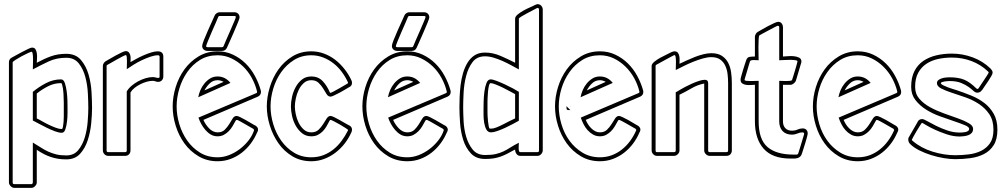

<svg xmlns="http://www.w3.org/2000/svg" viewBox="-20 -750 4849 924"><path d="M157 -448Q192 -467 225 -479Q258 -491 299 -491Q344 -491 369 -462Q394 -433 406 -392Q418 -351 420.5 -306.5Q423 -262 423 -230Q423 -200 419 -157.5Q415 -115 402.5 -76Q390 -37 365.5 -10Q341 17 299 17Q277 17 259 14Q241 11 224.5 5.5Q208 0 191.5 -8.5Q175 -17 157 -29V128Q157 137 149 145.5Q141 154 132 154H48Q39 154 31 145.5Q23 137 23 128V-450Q23 -466 37 -473Q43 -476 57 -484Q71 -492 86.5 -500Q102 -508 115.5 -514.5Q129 -521 134 -521Q146 -521 151 -512.5Q156 -504 157.5 -492Q159 -480 158 -467.5Q157 -455 157 -448ZM132 -501Q129 -501 114.5 -494.5Q100 -488 83.5 -479Q67 -470 54 -461.5Q41 -453 41 -450V128Q41 136 48 136H132Q135 136 136.5 133Q138 130 138 128V-64Q160 -51 177.5 -39.5Q195 -28 213 -20Q231 -12 251 -7Q271 -2 299 -2Q336 -2 357 -28Q378 -54 388.5 -90Q399 -126 402 -165Q405 -204 405 -230Q405 -257 403 -298.5Q401 -340 391 -378.5Q381 -417 359.5 -444.5Q338 -472 299 -472Q252 -472 214.5 -454.5Q177 -437 138 -416Q138 -422 138.5 -436Q139 -450 139 -464.5Q139 -479 137.5 -490Q136 -501 132 -501ZM138 -308Q167 -332 201.5 -350Q236 -368 274 -368Q286 -368 292 -350.5Q298 -333 301 -310Q304 -287 304.5 -265.5Q305 -244 305 -235Q305 -227 305 -206.5Q305 -186 302.5 -165Q300 -144 294.5 -127.5Q289 -111 277 -111Q264 -111 245 -118Q226 -125 206.5 -134.5Q187 -144 168.5 -154Q150 -164 138 -170ZM277 -129Q281 -129 283 -139.5Q285 -150 286 -163.5Q287 -177 287 -190Q287 -203 287 -207V-256Q287 -273 285.5 -299.5Q284 -326 279 -342Q279 -344 277.5 -347Q276 -350 274 -350Q241 -350 211.5 -335Q182 -320 157 -300V-180Q168 -175 183.5 -166Q199 -157 216 -149Q233 -141 249 -135Q265 -129 277 -129Z M585 -485Q583 -485 570 -478.5Q557 -472 542 -463.5Q527 -455 514 -447.5Q501 -440 497 -438Q493 -436 493 -433V-26Q493 -18 500 -18H583Q590 -18 590 -26V-310Q598 -324 612.5 -336.5Q627 -349 644.5 -358.5Q662 -368 680.5 -373.5Q699 -379 715 -379Q723 -379 729.5 -377Q736 -375 743 -375Q748 -375 748 -382V-477Q748 -484 740 -484Q724 -484 703.5 -477Q683 -470 662 -460Q641 -450 622 -438Q603 -426 590 -417Q590 -421 590.5 -432.5Q591 -444 591 -455.5Q591 -467 590 -476Q589 -485 585 -485ZM608 -451Q620 -458 636.5 -467Q653 -476 671.5 -484Q690 -492 707.5 -497.5Q725 -503 739 -503Q766 -503 766 -477V-382Q766 -371 759 -363.5Q752 -356 741 -356Q734 -356 728 -358.5Q722 -361 715 -361Q701 -361 685.5 -356.5Q670 -352 655 -344.5Q640 -337 627.5 -327Q615 -317 608 -305V-26Q608 -15 601 -7.5Q594 0 583 0H500Q490 0 482.5 -8Q475 -16 475 -26V-433Q475 -439 479 -445.5Q483 -452 488 -455Q494 -458 508 -466.5Q522 -475 537 -483Q552 -491 565.5 -497.5Q579 -504 585 -504Q595 -504 600 -498Q605 -492 607 -484Q609 -476 608.5 -466.5Q608 -457 608 -451Z M972 -528Q972 -523 979 -523H1049Q1054 -523 1056 -528Q1058 -534 1067.5 -555.5Q1077 -577 1087.5 -601Q1098 -625 1106.5 -645Q1115 -665 1115 -668Q1115 -673 1108 -673H1036Q1032 -673 1030 -668Q1028 -662 1018.5 -640.5Q1009 -619 998.5 -595Q988 -571 980 -551Q972 -531 972 -528ZM934 -282Q937 -299 944.5 -316.5Q952 -334 964 -348.5Q976 -363 991.5 -372.5Q1007 -382 1027 -382Q1064 -382 1089 -351ZM1027 -484Q979 -484 942.5 -461.5Q906 -439 881 -403Q856 -367 843 -323.5Q830 -280 830 -238Q830 -196 843 -152.5Q856 -109 881 -73.5Q906 -38 942.5 -15.5Q979 7 1027 7Q1055 7 1082 -3.5Q1109 -14 1132.5 -31.5Q1156 -49 1174.5 -72Q1193 -95 1202 -121Q1203 -123 1202.5 -123.5Q1202 -124 1202 -125Q1202 -128 1199 -130Q1195 -132 1183 -139Q1171 -146 1158 -153.5Q1145 -161 1134 -167Q1123 -173 1120 -173Q1116 -173 1114 -169Q1107 -156 1099 -142.5Q1091 -129 1080.5 -118.5Q1070 -108 1057 -101Q1044 -94 1027 -94Q1009 -94 994.5 -102.5Q980 -111 968.5 -124.5Q957 -138 948.5 -153.5Q940 -169 935 -184L1214 -302Q1217 -303 1217 -306V-310Q1209 -343 1192 -374.5Q1175 -406 1150 -430Q1125 -454 1094 -469Q1063 -484 1027 -484ZM1027 -503Q1067 -503 1101 -487Q1135 -471 1161.5 -445Q1188 -419 1206.5 -385Q1225 -351 1235 -315Q1236 -313 1236 -308Q1236 -292 1221 -285L959 -173Q963 -163 970 -152.5Q977 -142 985.5 -133Q994 -124 1004.5 -118.5Q1015 -113 1027 -113Q1049 -113 1061.5 -125.5Q1074 -138 1083 -152.5Q1092 -167 1099.5 -179.5Q1107 -192 1119 -192Q1124 -192 1136.5 -186Q1149 -180 1163 -172Q1177 -164 1189.5 -156.5Q1202 -149 1208 -146L1207 -147Q1213 -144 1217.5 -138.5Q1222 -133 1222 -126Q1222 -121 1218 -113V-114Q1206 -85 1187 -59.5Q1168 -34 1143.5 -15Q1119 4 1089.5 15Q1060 26 1027 26Q976 26 935.5 2Q895 -22 867.5 -60Q840 -98 825.5 -145Q811 -192 811 -238Q811 -284 825.5 -331Q840 -378 867.5 -416Q895 -454 935.5 -478.5Q976 -503 1027 -503ZM1056 -356Q1042 -364 1027 -364Q1005 -364 989 -348.5Q973 -333 964 -315ZM1036 -691H1108Q1119 -691 1126 -684Q1133 -677 1133 -666Q1133 -661 1124.5 -640.5Q1116 -620 1105.5 -595.5Q1095 -571 1085 -549Q1075 -527 1072 -520Q1065 -505 1049 -505H979Q968 -505 960.5 -511.5Q953 -518 953 -529Q953 -536 961 -556.5Q969 -577 979.5 -600.5Q990 -624 999.5 -645Q1009 -666 1013 -675Q1015 -681 1022 -686Q1029 -691 1036 -691Z M1478 -484Q1431 -484 1394.5 -461Q1358 -438 1333 -402.5Q1308 -367 1295 -323.5Q1282 -280 1282 -238Q1282 -196 1295 -152.5Q1308 -109 1333 -73.5Q1358 -38 1394.5 -15.5Q1431 7 1478 7Q1509 7 1535.5 -3Q1562 -13 1584 -30.5Q1606 -48 1623.5 -71.5Q1641 -95 1654 -121Q1655 -122 1655 -125Q1655 -126 1643 -134Q1631 -142 1616 -150.5Q1601 -159 1587.5 -166Q1574 -173 1571 -173Q1568 -173 1566 -169Q1559 -155 1551 -141.5Q1543 -128 1532.5 -117.5Q1522 -107 1509 -100.5Q1496 -94 1478 -94Q1452 -94 1433.5 -109Q1415 -124 1403 -145.5Q1391 -167 1385.5 -192Q1380 -217 1380 -238Q1380 -259 1385.5 -284Q1391 -309 1403 -331Q1415 -353 1433.5 -367.5Q1452 -382 1478 -382Q1512 -382 1533 -359.5Q1554 -337 1566 -308Q1568 -303 1571 -303Q1572 -303 1584 -309Q1596 -315 1609.5 -323Q1623 -331 1635.5 -338Q1648 -345 1651 -347Q1655 -349 1655 -352Q1655 -353 1654.5 -353.5Q1654 -354 1654 -355Q1642 -381 1624.5 -404.5Q1607 -428 1584.5 -445.5Q1562 -463 1535 -473.5Q1508 -484 1478 -484ZM1478 -503Q1510 -503 1539.5 -492Q1569 -481 1593.5 -462Q1618 -443 1638 -417.5Q1658 -392 1671 -364Q1674 -358 1674 -351Q1674 -337 1660 -330L1661 -331Q1655 -328 1642.5 -320Q1630 -312 1615.5 -304.5Q1601 -297 1588.5 -291Q1576 -285 1571 -285Q1559 -285 1551.5 -297.5Q1544 -310 1535 -324.5Q1526 -339 1513 -351.5Q1500 -364 1478 -364Q1457 -364 1442 -350.5Q1427 -337 1417.5 -317.5Q1408 -298 1403.5 -276Q1399 -254 1399 -238Q1399 -221 1403.5 -199.5Q1408 -178 1417.5 -159Q1427 -140 1442 -126.5Q1457 -113 1478 -113Q1500 -113 1513 -125.5Q1526 -138 1535 -152.5Q1544 -167 1552 -179.5Q1560 -192 1571 -192Q1576 -192 1588.5 -186Q1601 -180 1615 -172Q1629 -164 1642 -156.5Q1655 -149 1661 -146L1660 -147Q1674 -140 1674 -126Q1674 -119 1671 -113Q1658 -84 1638.5 -59Q1619 -34 1594 -15Q1569 4 1539.5 15Q1510 26 1478 26Q1427 26 1387 2Q1347 -22 1320 -60.5Q1293 -99 1278.5 -146Q1264 -193 1264 -238Q1264 -283 1278.5 -330.5Q1293 -378 1320 -416Q1347 -454 1387 -478.5Q1427 -503 1478 -503Z M1885 -528Q1885 -523 1892 -523H1962Q1967 -523 1969 -528Q1971 -534 1980.5 -555.5Q1990 -577 2000.5 -601Q2011 -625 2019.5 -645Q2028 -665 2028 -668Q2028 -673 2021 -673H1949Q1945 -673 1943 -668Q1941 -662 1931.5 -640.5Q1922 -619 1911.5 -595Q1901 -571 1893 -551Q1885 -531 1885 -528ZM1847 -282Q1850 -299 1857.5 -316.5Q1865 -334 1877 -348.5Q1889 -363 1904.5 -372.5Q1920 -382 1940 -382Q1977 -382 2002 -351ZM1940 -484Q1892 -484 1855.5 -461.5Q1819 -439 1794 -403Q1769 -367 1756 -323.5Q1743 -280 1743 -238Q1743 -196 1756 -152.5Q1769 -109 1794 -73.5Q1819 -38 1855.5 -15.5Q1892 7 1940 7Q1968 7 1995 -3.5Q2022 -14 2045.5 -31.5Q2069 -49 2087.5 -72Q2106 -95 2115 -121Q2116 -123 2115.5 -123.5Q2115 -124 2115 -125Q2115 -128 2112 -130Q2108 -132 2096 -139Q2084 -146 2071 -153.5Q2058 -161 2047 -167Q2036 -173 2033 -173Q2029 -173 2027 -169Q2020 -156 2012 -142.5Q2004 -129 1993.5 -118.5Q1983 -108 1970 -101Q1957 -94 1940 -94Q1922 -94 1907.5 -102.5Q1893 -111 1881.5 -124.5Q1870 -138 1861.5 -153.5Q1853 -169 1848 -184L2127 -302Q2130 -303 2130 -306V-310Q2122 -343 2105 -374.5Q2088 -406 2063 -430Q2038 -454 2007 -469Q1976 -484 1940 -484ZM1940 -503Q1980 -503 2014 -487Q2048 -471 2074.5 -445Q2101 -419 2119.5 -385Q2138 -351 2148 -315Q2149 -313 2149 -308Q2149 -292 2134 -285L1872 -173Q1876 -163 1883 -152.5Q1890 -142 1898.5 -133Q1907 -124 1917.5 -118.5Q1928 -113 1940 -113Q1962 -113 1974.5 -125.5Q1987 -138 1996 -152.5Q2005 -167 2012.5 -179.5Q2020 -192 2032 -192Q2037 -192 2049.5 -186Q2062 -180 2076 -172Q2090 -164 2102.5 -156.5Q2115 -149 2121 -146L2120 -147Q2126 -144 2130.5 -138.5Q2135 -133 2135 -126Q2135 -121 2131 -113V-114Q2119 -85 2100 -59.5Q2081 -34 2056.5 -15Q2032 4 2002.5 15Q1973 26 1940 26Q1889 26 1848.5 2Q1808 -22 1780.5 -60Q1753 -98 1738.5 -145Q1724 -192 1724 -238Q1724 -284 1738.5 -331Q1753 -378 1780.5 -416Q1808 -454 1848.5 -478.5Q1889 -503 1940 -503ZM1969 -356Q1955 -364 1940 -364Q1918 -364 1902 -348.5Q1886 -333 1877 -315ZM1949 -691H2021Q2032 -691 2039 -684Q2046 -677 2046 -666Q2046 -661 2037.5 -640.5Q2029 -620 2018.5 -595.5Q2008 -571 1998 -549Q1988 -527 1985 -520Q1978 -505 1962 -505H1892Q1881 -505 1873.5 -511.5Q1866 -518 1866 -529Q1866 -536 1874 -556.5Q1882 -577 1892.5 -600.5Q1903 -624 1912.5 -645Q1922 -666 1926 -675Q1928 -681 1935 -686Q1942 -691 1949 -691Z M2592 -26Q2592 -17 2584.5 -8.5Q2577 0 2567 0H2484Q2472 0 2465.5 -9.5Q2459 -19 2459 -30L2456 -29Q2436 -18 2420.5 -10Q2405 -2 2389.5 3.5Q2374 9 2356.5 12Q2339 15 2315 15Q2271 15 2246 -12Q2221 -39 2209 -77.5Q2197 -116 2194 -159Q2191 -202 2191 -234Q2191 -255 2192 -282.5Q2193 -310 2196.5 -339.5Q2200 -369 2208 -397Q2216 -425 2229.5 -447.5Q2243 -470 2263.5 -483.5Q2284 -497 2314 -497Q2352 -497 2389 -481Q2426 -465 2459 -448V-660Q2459 -670 2471 -680Q2483 -690 2499 -699Q2515 -708 2531.5 -715Q2548 -722 2556 -727L2555 -726Q2563 -730 2567 -730Q2578 -730 2585 -722Q2592 -714 2592 -704ZM2574 -704Q2574 -706 2572.5 -709Q2571 -712 2568 -712Q2566 -712 2564 -711Q2560 -709 2546 -701.5Q2532 -694 2516.5 -686Q2501 -678 2489 -670.5Q2477 -663 2477 -660V-416Q2460 -425 2440 -436Q2420 -447 2398.5 -456.5Q2377 -466 2355.5 -472.5Q2334 -479 2314 -479Q2275 -479 2254 -451Q2233 -423 2223 -383.5Q2213 -344 2211 -302.5Q2209 -261 2209 -234Q2209 -207 2211 -167.5Q2213 -128 2223.5 -92Q2234 -56 2255 -30Q2276 -4 2315 -4Q2345 -4 2365 -8.5Q2385 -13 2402 -21Q2419 -29 2436 -40Q2453 -51 2477 -63Q2477 -60 2476.5 -52.5Q2476 -45 2476 -37.5Q2476 -30 2477.5 -24Q2479 -18 2484 -18H2567Q2574 -18 2574 -26ZM2307 -228Q2307 -238 2307.5 -261Q2308 -284 2311 -308Q2314 -332 2321 -350Q2328 -368 2341 -368Q2351 -368 2370.5 -360.5Q2390 -353 2410.5 -343.5Q2431 -334 2449.5 -324Q2468 -314 2477 -308V-169Q2466 -163 2448.5 -153.5Q2431 -144 2411.5 -135Q2392 -126 2373.5 -119.5Q2355 -113 2343 -113Q2328 -113 2320.5 -127Q2313 -141 2310 -160Q2307 -179 2307 -198.5Q2307 -218 2307 -228ZM2345 -131Q2355 -131 2370 -137Q2385 -143 2401.5 -151.5Q2418 -160 2433.5 -168Q2449 -176 2459 -180V-297Q2451 -301 2435 -310Q2419 -319 2400.5 -328Q2382 -337 2365.5 -343.5Q2349 -350 2341 -350Q2336 -350 2333 -337.5Q2330 -325 2328.5 -309Q2327 -293 2326.5 -278Q2326 -263 2326 -259V-209Q2326 -205 2326.5 -192.5Q2327 -180 2328.5 -166.5Q2330 -153 2332 -142Q2334 -131 2338 -131ZM2725 -220Q2711 -220 2708.5 -222.5Q2706 -225 2706 -239ZM2724 -239 2725 -240 2726 -239 2725 -238Z M2774 -282Q2777 -299 2784.5 -316.5Q2792 -334 2804 -348.5Q2816 -363 2831.5 -372.5Q2847 -382 2867 -382Q2904 -382 2929 -351ZM2867 -484Q2819 -484 2782.5 -461.5Q2746 -439 2720.5 -403Q2695 -367 2682 -323.5Q2669 -280 2669 -238Q2669 -196 2682 -152Q2695 -108 2720.5 -73Q2746 -38 2783 -15.5Q2820 7 2867 7Q2898 7 2924.5 -3Q2951 -13 2973 -30.5Q2995 -48 3012 -71Q3029 -94 3041 -121Q3042 -122 3042 -125L3039 -130Q3035 -132 3023 -139Q3011 -146 2998 -153.5Q2985 -161 2973.5 -167Q2962 -173 2959 -173Q2956 -173 2954 -169Q2947 -156 2939 -142.5Q2931 -129 2920.5 -118.5Q2910 -108 2897 -101Q2884 -94 2867 -94Q2849 -94 2834 -102.5Q2819 -111 2807.5 -124Q2796 -137 2788 -153Q2780 -169 2775 -184L3053 -302Q3057 -304 3057 -306V-310Q3049 -343 3032 -374Q3015 -405 2990 -429.5Q2965 -454 2934 -469Q2903 -484 2867 -484ZM2867 -503Q2907 -503 2941 -487Q2975 -471 3001.5 -445Q3028 -419 3046.5 -385Q3065 -351 3075 -315Q3076 -313 3076 -308Q3076 -292 3061 -285L2799 -173Q2803 -163 2809.5 -152.5Q2816 -142 2825 -133Q2834 -124 2844.5 -118.5Q2855 -113 2867 -113Q2888 -113 2901 -125.5Q2914 -138 2923 -152.5Q2932 -167 2940 -179.5Q2948 -192 2959 -192Q2964 -192 2976.5 -186Q2989 -180 3003 -172.5Q3017 -165 3029.5 -157Q3042 -149 3048 -146L3047 -147Q3053 -144 3057.5 -138.5Q3062 -133 3062 -126Q3062 -121 3058 -113V-114Q3046 -85 3027 -59.5Q3008 -34 2983.5 -15Q2959 4 2929.5 15Q2900 26 2867 26Q2816 26 2775.5 2Q2735 -22 2707.5 -60Q2680 -98 2665.5 -145Q2651 -192 2651 -238Q2651 -284 2665.5 -331Q2680 -378 2707.5 -416Q2735 -454 2775.5 -478.5Q2816 -503 2867 -503ZM2895 -356Q2881 -364 2867 -364Q2845 -364 2829 -348.5Q2813 -333 2804 -315Z M3250 -443Q3265 -450 3284.5 -459Q3304 -468 3324.5 -476Q3345 -484 3365.5 -489Q3386 -494 3403 -494Q3435 -494 3454.5 -481Q3474 -468 3484.5 -447.5Q3495 -427 3498.5 -401.5Q3502 -376 3502 -350V-26Q3502 -15 3495 -7.5Q3488 0 3477 0H3395Q3385 0 3377 -8Q3369 -16 3369 -26V-348Q3337 -342 3308 -325Q3279 -308 3250 -294V-26Q3250 -16 3242 -8Q3234 0 3224 0H3141Q3131 0 3123.5 -8Q3116 -16 3116 -26V-433Q3116 -442 3128.5 -452.5Q3141 -463 3157.5 -472Q3174 -481 3190 -488.5Q3206 -496 3213 -500L3212 -499Q3220 -503 3225 -503Q3237 -503 3242 -496.5Q3247 -490 3249 -480.5Q3251 -471 3250.5 -460.5Q3250 -450 3250 -443ZM3225 -485Q3224 -485 3211.5 -478Q3199 -471 3183.5 -463Q3168 -455 3154.5 -447Q3141 -439 3138 -438Q3137 -438 3136 -436Q3135 -434 3135 -433V-26Q3135 -18 3141 -18H3224Q3232 -18 3232 -26V-306Q3237 -308 3241.5 -311Q3246 -314 3251 -317Q3261 -323 3277 -331.5Q3293 -340 3310 -347.5Q3327 -355 3343.5 -360.5Q3360 -366 3372 -366Q3388 -366 3388 -350V-26Q3388 -18 3395 -18H3477Q3484 -18 3484 -26V-350Q3484 -371 3481.5 -393Q3479 -415 3470.5 -433.5Q3462 -452 3446 -463.5Q3430 -475 3403 -475Q3385 -475 3362 -468.5Q3339 -462 3315.5 -452.5Q3292 -443 3270 -432Q3248 -421 3232 -413Q3232 -417 3232.5 -429Q3233 -441 3233 -453.5Q3233 -466 3231.5 -475.5Q3230 -485 3225 -485Z M3613 -342Q3606 -342 3594.5 -341Q3583 -340 3571.5 -341.5Q3560 -343 3552 -348.5Q3544 -354 3544 -367Q3544 -371 3547.5 -384Q3551 -397 3555.5 -412Q3560 -427 3564.5 -440.5Q3569 -454 3571 -460Q3576 -475 3588.5 -476.5Q3601 -478 3613 -478V-573Q3613 -579 3617 -586Q3621 -593 3626 -596Q3632 -599 3646 -607.5Q3660 -616 3675.5 -624Q3691 -632 3705 -638.5Q3719 -645 3725 -645Q3736 -645 3742 -637Q3748 -629 3748 -618V-478Q3756 -478 3771 -479.5Q3786 -481 3800.5 -479.5Q3815 -478 3826 -472.5Q3837 -467 3837 -453Q3837 -450 3835 -444V-445L3810 -361Q3808 -355 3800 -348.5Q3792 -342 3785 -342H3748V-166Q3748 -145 3759.5 -133Q3771 -121 3792 -121Q3806 -121 3818 -126.5Q3830 -132 3843 -132Q3854 -132 3860.5 -125.5Q3867 -119 3867 -108Q3867 -103 3863.5 -90Q3860 -77 3855.5 -62Q3851 -47 3846.5 -33.5Q3842 -20 3840 -13Q3837 -2 3831 3.5Q3825 9 3817.5 11Q3810 13 3801.5 13Q3793 13 3783 13Q3697 13 3655 -34.5Q3613 -82 3613 -166ZM3799 -6Q3805 -6 3812.5 -6Q3820 -6 3822 -13Q3823 -16 3827.5 -30.5Q3832 -45 3837 -61.5Q3842 -78 3846 -91.5Q3850 -105 3850 -105Q3850 -113 3842 -113Q3830 -113 3817.5 -107.5Q3805 -102 3792 -102Q3762 -102 3746 -119.5Q3730 -137 3730 -166V-361Q3734 -361 3744 -360.5Q3754 -360 3764 -360Q3774 -360 3782.5 -361Q3791 -362 3792 -366Q3793 -369 3797.5 -383Q3802 -397 3806.5 -412.5Q3811 -428 3814.5 -440.5Q3818 -453 3818 -455Q3818 -459 3807 -460.5Q3796 -462 3781 -462Q3766 -462 3751.5 -461Q3737 -460 3730 -460V-618Q3730 -626 3723 -626Q3721 -626 3708.5 -619.5Q3696 -613 3681 -605Q3666 -597 3652 -589.5Q3638 -582 3635 -580Q3632 -578 3631 -561Q3630 -544 3630 -523.5Q3630 -503 3630.5 -484.5Q3631 -466 3631 -460Q3627 -460 3620.5 -460.5Q3614 -461 3607 -461Q3600 -461 3595 -459.5Q3590 -458 3589 -454Q3588 -451 3584 -437.5Q3580 -424 3575.5 -408.5Q3571 -393 3567 -380Q3563 -367 3563 -366Q3563 -362 3572 -361Q3581 -360 3592.5 -360Q3604 -360 3615 -360.5Q3626 -361 3631 -361V-166Q3631 -79 3673.5 -42.5Q3716 -6 3799 -6Z M4015 -282Q4018 -299 4025.5 -316.5Q4033 -334 4045 -348.5Q4057 -363 4072.5 -372.5Q4088 -382 4108 -382Q4145 -382 4170 -351ZM4108 -484Q4060 -484 4023.5 -461.5Q3987 -439 3961.5 -403Q3936 -367 3923 -323.5Q3910 -280 3910 -238Q3910 -196 3923 -152Q3936 -108 3961.5 -73Q3987 -38 4024 -15.5Q4061 7 4108 7Q4139 7 4165.5 -3Q4192 -13 4214 -30.5Q4236 -48 4253 -71Q4270 -94 4282 -121Q4283 -122 4283 -125L4280 -130Q4276 -132 4264 -139Q4252 -146 4239 -153.5Q4226 -161 4214.5 -167Q4203 -173 4200 -173Q4197 -173 4195 -169Q4188 -156 4180 -142.5Q4172 -129 4161.5 -118.5Q4151 -108 4138 -101Q4125 -94 4108 -94Q4090 -94 4075 -102.5Q4060 -111 4048.5 -124Q4037 -137 4029 -153Q4021 -169 4016 -184L4294 -302Q4298 -304 4298 -306V-310Q4290 -343 4273 -374Q4256 -405 4231 -429.5Q4206 -454 4175 -469Q4144 -484 4108 -484ZM4108 -503Q4148 -503 4182 -487Q4216 -471 4242.5 -445Q4269 -419 4287.5 -385Q4306 -351 4316 -315Q4317 -313 4317 -308Q4317 -292 4302 -285L4040 -173Q4044 -163 4050.5 -152.5Q4057 -142 4066 -133Q4075 -124 4085.5 -118.5Q4096 -113 4108 -113Q4129 -113 4142 -125.5Q4155 -138 4164 -152.5Q4173 -167 4181 -179.5Q4189 -192 4200 -192Q4205 -192 4217.5 -186Q4230 -180 4244 -172.5Q4258 -165 4270.5 -157Q4283 -149 4289 -146L4288 -147Q4294 -144 4298.5 -138.5Q4303 -133 4303 -126Q4303 -121 4299 -113V-114Q4287 -85 4268 -59.5Q4249 -34 4224.5 -15Q4200 4 4170.5 15Q4141 26 4108 26Q4057 26 4016.5 2Q3976 -22 3948.5 -60Q3921 -98 3906.5 -145Q3892 -192 3892 -238Q3892 -284 3906.5 -331Q3921 -378 3948.5 -416Q3976 -454 4016.5 -478.5Q4057 -503 4108 -503ZM4136 -356Q4122 -364 4108 -364Q4086 -364 4070 -348.5Q4054 -333 4045 -315Z M4549 -378Q4592 -378 4620 -366.5Q4648 -355 4678 -325Q4681 -322 4684 -322Q4686 -322 4687.5 -323.5Q4689 -325 4690 -326Q4692 -329 4699.5 -340.5Q4707 -352 4715.5 -364.5Q4724 -377 4731 -388Q4738 -399 4738 -400Q4738 -403 4735 -406Q4699 -440 4654.5 -456.5Q4610 -473 4561 -473Q4526 -473 4494 -466Q4462 -459 4437.5 -442.5Q4413 -426 4398.5 -399Q4384 -372 4384 -332Q4384 -298 4404.5 -274.5Q4425 -251 4456 -234Q4487 -217 4523.5 -204Q4560 -191 4591 -180Q4622 -169 4642.5 -157Q4663 -145 4663 -130Q4663 -118 4656.5 -110.5Q4650 -103 4640 -99.5Q4630 -96 4619 -94.5Q4608 -93 4599 -93Q4568 -93 4536.5 -103.5Q4505 -114 4479 -126Q4453 -138 4436 -148.5Q4419 -159 4417 -159Q4416 -159 4408 -146.5Q4400 -134 4391 -119Q4382 -104 4375 -91Q4368 -78 4368 -77Q4368 -76 4369.5 -74.5Q4371 -73 4372 -72Q4413 -37 4468.5 -20Q4524 -3 4577 -3Q4609 -3 4642 -7Q4675 -11 4701.5 -24Q4728 -37 4744.5 -61Q4761 -85 4761 -126Q4761 -171 4741 -200.5Q4721 -230 4690.5 -250Q4660 -270 4625 -282Q4590 -294 4559.5 -304Q4529 -314 4509 -324.5Q4489 -335 4489 -350Q4489 -359 4496 -364.5Q4503 -370 4512.5 -373Q4522 -376 4532.5 -377Q4543 -378 4549 -378ZM4549 -360Q4547 -360 4540 -359.5Q4533 -359 4526 -358Q4519 -357 4513.5 -355Q4508 -353 4508 -350Q4508 -345 4518 -340Q4528 -335 4541 -330Q4554 -325 4566 -321.5Q4578 -318 4581 -317Q4617 -305 4653 -290.5Q4689 -276 4717 -254.5Q4745 -233 4762.5 -202Q4780 -171 4780 -126Q4780 -80 4762.5 -52Q4745 -24 4716 -9Q4687 6 4650.5 11Q4614 16 4577 16Q4553 16 4522.5 11Q4492 6 4461.5 -3.5Q4431 -13 4404 -26.5Q4377 -40 4360 -57Q4351 -66 4351 -79Q4351 -85 4354 -91V-90L4396 -163L4395 -162Q4402 -177 4418 -177Q4425 -177 4442.5 -167Q4460 -157 4485 -144.5Q4510 -132 4539.5 -122Q4569 -112 4599 -112Q4603 -112 4611 -112.5Q4619 -113 4626 -114.5Q4633 -116 4638.5 -119.5Q4644 -123 4644 -130Q4644 -139 4623.5 -147.5Q4603 -156 4572 -166.5Q4541 -177 4504.5 -190Q4468 -203 4437 -222.5Q4406 -242 4385.5 -268.5Q4365 -295 4365 -332Q4365 -377 4380.5 -407.5Q4396 -438 4423 -456.5Q4450 -475 4485.5 -483.5Q4521 -492 4561 -492Q4612 -492 4661 -474Q4710 -456 4747 -420Q4751 -416 4754 -411Q4757 -406 4757 -400Q4757 -395 4750.5 -383.5Q4744 -372 4735 -358.5Q4726 -345 4717.5 -333Q4709 -321 4706 -316V-317Q4698 -304 4683 -304Q4674 -304 4665 -312.5Q4656 -321 4641.5 -331.5Q4627 -342 4605 -351Q4583 -360 4549 -360Z"/></svg>

Font: RonaldsonGothicLicht
Style: Regular
Weight: 400
Designer: Mr. Robertson for MacKellar, Smiths & Jordan Co. Philadelphia
Foundry: CAT-Fonts Peter Wiegel
Version: 1.000